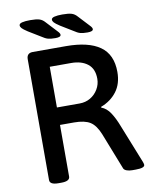

<svg xmlns="http://www.w3.org/2000/svg" viewBox="-94 -937 798 1008"><g transform="rotate(-10 305.0 -432.5)"><path d="M252 -751Q227 -751 212.5 -755Q198 -759 179 -772L115 -811Q92 -826 85 -834Q78 -842 78 -849Q78 -859 94 -863Q110 -867 137 -867Q169 -867 185.5 -862Q202 -857 215 -842L269 -784Q281 -772 281 -764Q281 -751 252 -751ZM423 -751Q398 -751 384 -755Q370 -759 351 -772L287 -811Q264 -826 257 -834Q250 -842 250 -849Q250 -859 266 -863Q282 -867 308 -867Q341 -867 357.5 -862Q374 -857 387 -842L441 -784Q453 -772 453 -764Q453 -751 423 -751ZM135 2Q89 2 89 -23V-667Q89 -700 122 -700H298Q418 -700 479.5 -656.5Q541 -613 541 -520Q541 -457 509.5 -415.5Q478 -374 425 -354V-350Q453 -340 473 -309.5Q493 -279 510 -234L591 -31Q595 -20 595 -15Q595 2 547 2H528Q512 2 499.5 -2.5Q487 -7 483 -15L406 -211Q386 -261 356.5 -279.5Q327 -298 271 -298H196V-23Q196 2 150 2ZM196 -391H317Q349 -391 374.5 -406Q400 -421 415.5 -447Q431 -473 431 -503Q431 -556 398 -582Q365 -608 310 -608H196Z"/></g></svg>

Font: Asap Medium
Style: Regular
Weight: 500
Designer: Pablo Cosgaya
Foundry: Omnibus-Type
Version: Version 3.001; ttfautohint (v1.8.3)